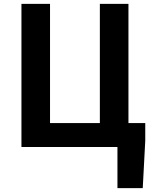

<svg xmlns="http://www.w3.org/2000/svg" viewBox="-20 -761 791 994"><path d="M588 213H719L732 -32V-124H645V-741H497V-124H239V-741H91V0H588Z"/></svg>

Font: Source Han Sans CN
Style: Bold
Weight: 700
Designer: Ryoko NISHIZUKA 西塚涼子 (kana, bopomofo & ideographs); Paul D. Hunt (Latin, Greek & Cyrillic); Sandoll Communications 산돌커뮤니
Foundry: Adobe
Version: Version 2.001;hotconv 1.0.107;makeotfexe 2.5.65593